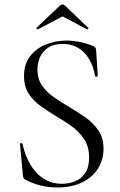

<svg xmlns="http://www.w3.org/2000/svg" viewBox="-20 -815 531 847"><path d="M145.2 -508Q145.2 -466.8 165.5 -437.5Q185.8 -408.2 218.1 -386Q250.4 -363.8 286.2 -342.4Q323.4 -320.8 357.5 -296.7Q391.6 -272.6 414.1 -239.7Q436.6 -206.8 436.6 -158.8Q436.6 -111.4 412.9 -72.6Q389.2 -33.8 343.5 -10.9Q297.8 12 231 12Q207.4 12 183.7 8.4Q160 4.8 136.7 -3Q113.4 -10.8 90.2 -23.2Q85.4 -26.2 83.6 -30.5Q81.8 -34.8 81 -42.2L68.4 -178Q67.4 -183 72.9 -183.5Q78.4 -184 79.4 -180Q85.6 -149.8 98.8 -118.9Q112 -88 132.9 -62.2Q153.8 -36.4 183.8 -20.3Q213.8 -4.2 253.8 -4.2Q283.2 -4.2 310.6 -15Q338 -25.8 355.5 -50.8Q373 -75.8 373 -119.2Q373 -167.8 351.6 -200.5Q330.2 -233.2 297.2 -257.1Q264.2 -281 227.4 -302.4Q192.4 -323.8 159.6 -347.1Q126.8 -370.4 106.4 -401.9Q86 -433.4 86 -479.8Q86 -532.6 113.1 -567.3Q140.2 -602 183.1 -619Q226 -636 272 -636Q300 -636 330 -630.3Q360 -624.6 389 -612.4Q397.4 -609.2 400.7 -604.6Q404 -600 404 -594.8L411.2 -480.6Q411.2 -476.8 405.9 -476.5Q400.6 -476.2 399.4 -480Q396.6 -500 387.6 -524.3Q378.6 -548.6 361.8 -570.6Q345 -592.6 319 -606.9Q293 -621.2 256.2 -621.2Q216.8 -621.2 192.3 -604.8Q167.8 -588.4 156.5 -562.9Q145.2 -537.4 145.2 -508ZM141 -692.4 244 -790Q249 -795 256 -795Q263 -795 267 -790L369 -692.4Q372 -691.4 369 -687.9Q366 -684.4 364 -685.4L256 -742.8L147 -685.4Q146 -684.4 142.5 -687.9Q139 -691.4 141 -692.4Z"/></svg>

Font: Cormorant Garamond Light
Style: Regular
Weight: 300
Designer: Christian Thalmann (Catharsis Fonts)
Foundry: Catharsis Fonts
Version: Version 4.001